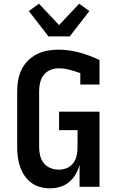

<svg xmlns="http://www.w3.org/2000/svg" viewBox="-20 -1012 640 1040"><path d="M251 8Q224 8 197.5 1Q171 -6 149.5 -22Q128 -38 112.5 -61Q97 -84 88.5 -109.5Q80 -135 76.5 -161.5Q73 -188 73 -215V-520Q73 -549 78.5 -579Q84 -609 97 -635.5Q110 -662 131.5 -683.5Q153 -705 179.5 -718.5Q206 -732 236 -737.5Q266 -743 295 -743Q353 -743 410 -727.5Q467 -712 519 -687V-554H415V-616Q387 -626 357.5 -634Q328 -642 298 -642Q275 -642 253 -633Q231 -624 217 -606Q203 -588 197.5 -565.5Q192 -543 192 -520V-215Q192 -192 197.5 -169Q203 -146 217.5 -128Q232 -110 254 -101.5Q276 -93 299 -93Q322 -93 343 -102Q364 -111 377.5 -129.5Q391 -148 395.5 -170.5Q400 -193 400 -215V-307H300V-407H519V0H411V-120Q404 -93 390 -68.5Q376 -44 354.5 -26Q333 -8 306 0Q279 8 251 8ZM242 -815 227 -835 136 -952 191 -992 300 -876 409 -992 464 -952 358 -815Z"/></svg>

Font: Iosevka Book
Style: Bold
Weight: 700
Designer: Belleve Invis
Foundry: Belleve Invis
Version: Version 28.0.7; ttfautohint (v1.8.3)